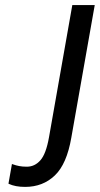

<svg xmlns="http://www.w3.org/2000/svg" viewBox="-20 -731 395 761"><path d="M197.3 -35.6Q149.9 9.8 79.6 9.8Q40.5 9.8 14.6 -2.4L13.7 -2.9V-3.9L26.9 -78.6L27.3 -81.1L29.8 -80.1Q43.5 -75.2 56.2 -72.8Q69.3 -70.3 85.9 -70.3Q85.9 -70.3 86.4 -70.3Q117.7 -70.3 140.1 -95.7Q162.6 -121.1 174.3 -187.5L266.6 -710.9H355.5L262.7 -185.5Q244.6 -80.6 197.3 -35.6Z"/></svg>

Font: MAUL Condensed Italic
Style: Condenced Regular Italic
Weight: 400
Italic angle: -12°
Designer: MAUL
Version: Version 1.0; 2020; ttfautohint (v1.8.3)